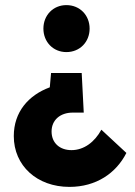

<svg xmlns="http://www.w3.org/2000/svg" viewBox="-20 -516 528 752"><path d="M252 216C357 216 435 162 475 83L377 -8C351 40 309 72 260 72C214 72 182 44 182 -1C182 -46 216 -75 265 -75H308L300 -230H180L175 -174C91 -143 34 -77 34 17C34 133 125 216 252 216ZM150 -404C150 -352 188 -312 240 -312C293 -312 331 -352 331 -404C331 -456 293 -496 240 -496C188 -496 150 -456 150 -404Z"/></svg>

Font: MV Cash
Style: Bold
Weight: 700
Designer: Rodrigo Fuenzalida
Foundry: fragTYPE
Version: Version 1.100;Glyphs 3.1.2 (3151)